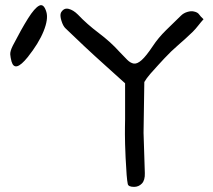

<svg xmlns="http://www.w3.org/2000/svg" viewBox="-20 -721 831 749"><path d="M218 -672Q229 -691 247.5 -686.5Q266 -682 284 -664Q319 -627 365.5 -592Q412 -557 446 -519Q463 -501 476 -488Q489 -475 502 -473Q515 -471 532.5 -486.5Q550 -502 576 -541Q597 -573 628 -603.5Q659 -634 686 -660Q696 -670 711 -674.5Q726 -679 737 -676Q751 -673 756.5 -665Q762 -657 774 -646Q764 -635 753.5 -621.5Q743 -608 732 -597Q704 -570 675.5 -545.5Q647 -521 621 -493Q613 -484 597 -467Q581 -450 566 -432.5Q551 -415 543 -401L540 -203L545 -46Q546 -18 533.5 -5Q521 8 503 8Q481 8 478.5 -3Q476 -14 474 -39Q469 -113 468 -158Q467 -203 467.5 -226Q468 -249 468 -256V-396Q434 -427 391.5 -465Q349 -503 308.5 -541Q268 -579 236 -610Q226 -619 219.5 -640.5Q213 -662 218 -672ZM25 -481Q21 -496 20 -508.5Q19 -521 30 -543Q63 -607 89 -648.5Q115 -690 133 -699Q151 -708 161 -674Q169 -646 150 -599Q131 -552 88 -498Q38 -436 25 -481Z"/></svg>

Font: Mynerve
Style: Regular
Weight: 400
Designer: Carolina Short
Foundry: Carolina Short
Version: Version 1.000; ttfautohint (v1.8.4.7-5d5b)